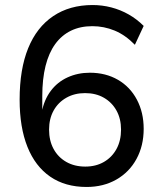

<svg xmlns="http://www.w3.org/2000/svg" viewBox="-20 -734 640 763"><path d="M324 9Q239 9 179.5 -32Q120 -73 89 -150.5Q58 -228 58 -338Q58 -459 92 -542.5Q126 -626 191.5 -670Q257 -714 348 -714Q386 -714 422.5 -704.5Q459 -695 491.5 -676.5Q524 -658 551 -631L516 -556Q478 -595 435.5 -612.5Q393 -630 347 -630Q299 -630 262 -612Q225 -594 199.5 -559Q174 -524 161 -472Q148 -420 148 -352V-288H146Q155 -337 181.5 -372.5Q208 -408 248.5 -426.5Q289 -445 337 -445Q400 -445 448.5 -417Q497 -389 524 -338Q551 -287 551 -222Q551 -155 522.5 -102.5Q494 -50 442.5 -20.5Q391 9 324 9ZM319 -72Q361 -72 393 -90.5Q425 -109 443 -142Q461 -175 461 -219Q461 -262 443 -294.5Q425 -327 393 -345.5Q361 -364 318 -364Q276 -364 243.5 -345.5Q211 -327 193 -294.5Q175 -262 175 -219Q175 -175 193 -142Q211 -109 243.5 -90.5Q276 -72 319 -72Z"/></svg>

Font: Nunito Sans 12pt ExtraLight 9pt Medium
Style: Regular
Weight: 500
Version: Version 3.101;gftools[0.9.27]